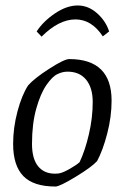

<svg xmlns="http://www.w3.org/2000/svg" viewBox="-20 -673 459 702"><path d="M28 -147Q28 -206 44 -266Q60 -326 83 -361Q106 -387 160.5 -422Q215 -457 233 -457Q388 -457 388 -305Q388 -246 372 -184.5Q356 -123 335 -84Q315 -62 256.5 -26.5Q198 9 183 9Q102 9 65 -29.5Q28 -68 28 -147ZM200 -40Q213 -43 236.5 -56.5Q260 -70 271 -80Q291 -122 305 -182Q319 -242 319 -300Q319 -352 295 -381.5Q271 -411 227 -411Q208 -411 190 -402Q172 -394 150 -362.5Q128 -331 112.5 -275.5Q97 -220 97 -147Q97 -93 119 -65.5Q141 -38 181 -38Q194 -38 200 -40ZM114 -558Q138 -595 181 -624Q224 -653 264 -653Q303 -653 335 -624.5Q367 -596 379 -558L356 -540Q315 -602 256 -602Q195 -602 132 -539Z"/></svg>

Font: Grenze Light
Style: Italic
Weight: 300
Italic angle: -10°
Designer: Renata Polastri
Foundry: Omnibus-Type
Version: Version 1.002; ttfautohint (v1.8)